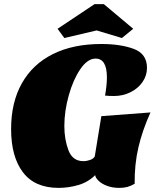

<svg xmlns="http://www.w3.org/2000/svg" viewBox="-20 -894 752 934"><path d="M635 0Q616 11 599 15.5Q582 20 560 20Q527 20 500.5 10Q474 0 459 -15Q444 -30 443 -42Q409 -8 361.5 6Q314 20 265 20Q149 20 91.5 -56Q34 -132 34 -266Q34 -396 86.5 -489Q139 -582 237.5 -631Q336 -680 473 -680Q567 -680 631 -656Q695 -632 695 -564Q695 -526 673 -494.5Q651 -463 614 -445Q577 -427 535 -427Q507 -427 491 -429Q500 -479 500 -518Q500 -609 445 -609Q406 -609 371 -558Q336 -507 314.5 -430Q293 -353 293 -281Q293 -216 313 -163Q333 -110 386 -110Q402 -110 418.5 -116Q435 -122 441 -133L473 -329L712 -347Q673 -261 653.5 -178Q634 -95 635 0ZM293 -709 260 -754 440 -874H485L628 -754L573 -709L450 -746Z"/></svg>

Font: Sansita Black Italic
Style: Regular
Weight: 900
Italic angle: -11°
Designer: Pablo Cosgaya
Foundry: Omnibus-Type
Version: Version 1.006